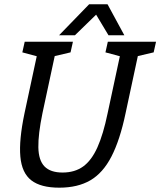

<svg xmlns="http://www.w3.org/2000/svg" viewBox="-20 -860 742 888"><path d="M560.7 -336Q534.7 -212 495.4 -136Q456.2 -60 397.8 -26Q339.3 8 254 8Q168.7 8 124.8 -26Q80.8 -60 74.1 -136Q67.3 -212 93.3 -336H176.3Q156.3 -239 157.4 -178.6Q158.5 -118.2 186 -90.1Q213.5 -62 269.2 -62Q325.8 -62 364.7 -90.1Q403.5 -118.2 430.6 -178.6Q457.7 -239 477.7 -336ZM548.7 -667H631.7L560.7 -336H477.7ZM176.3 -336H93.3L164.3 -667H247.3ZM94.3 -667H174.3L163.8 -596.2L83.3 -617.8ZM478.7 -667H558.7L548.2 -596.2L467.7 -617.8ZM592.2 -594.7 621.7 -667H701.7L690.7 -617.8ZM207.8 -594.7 237.3 -667H317.3L306.3 -617.8ZM395.7 -840.3H477.3L555 -697H481.7ZM474 -840.3 326.7 -697H253.3L392.3 -840.3Z"/></svg>

Font: Epunda Slab Light
Style: Italic
Weight: 300
Italic angle: -12°
Designer: Simon Atzbach
Foundry: typofactur
Version: Version 1.102